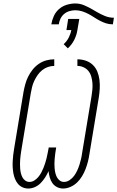

<svg xmlns="http://www.w3.org/2000/svg" viewBox="-20 -1076 675 1104"><path d="M343 8Q324 8 307.5 -0.5Q291 -9 281 -23.5Q271 -38 266 -56Q261 -74 259 -92Q251 -74 240 -56.5Q229 -39 214.5 -24Q200 -9 181 -0.5Q162 8 143 8Q125 8 109.5 1Q94 -6 83.5 -18.5Q73 -31 66.5 -47Q60 -63 57 -79.5Q54 -96 53 -113.5Q52 -131 53 -149Q54 -167 56 -185Q58 -203 61 -220L115 -546Q119 -568 125 -590.5Q131 -613 141.5 -634.5Q152 -656 167.5 -675.5Q183 -695 203.5 -709Q224 -723 247 -729Q270 -735 292 -735V-697Q274 -697 256 -691Q238 -685 222.5 -672.5Q207 -660 196 -644Q185 -628 177 -611Q169 -594 164.5 -576Q160 -558 157 -540L103 -214Q101 -201 99 -187Q97 -173 96 -159.5Q95 -146 95 -132.5Q95 -119 96 -106Q97 -93 100 -80.5Q103 -68 109 -56.5Q115 -45 125.5 -37.5Q136 -30 150 -30Q164 -30 177 -38Q190 -46 200 -58Q210 -70 217 -83Q224 -96 229.5 -109.5Q235 -123 239.5 -137Q244 -151 247.5 -165Q251 -179 253.5 -193Q256 -207 259 -221L260 -228H303L302 -221Q299 -206 297.5 -192Q296 -178 294.5 -164.5Q293 -151 293 -137Q293 -123 294 -109.5Q295 -96 298 -82.5Q301 -69 307 -57.5Q313 -46 323.5 -38Q334 -30 348 -30Q365 -30 380.5 -40.5Q396 -51 406.5 -65.5Q417 -80 424.5 -96.5Q432 -113 437 -129Q442 -145 446 -162Q450 -179 452 -195L506 -521Q509 -540 511 -559.5Q513 -579 511.5 -598Q510 -617 505 -635Q500 -653 489 -667Q478 -681 461 -689Q444 -697 425 -697V-735Q450 -735 473.5 -727Q497 -719 514 -702.5Q531 -686 540 -663.5Q549 -641 552 -616Q555 -591 553.5 -565.5Q552 -540 548 -515L494 -189Q491 -168 485.5 -146.5Q480 -125 472 -104Q464 -83 452 -63Q440 -43 423.5 -27Q407 -11 385.5 -1.5Q364 8 343 8ZM275 -936Q279 -960 289.5 -983.5Q300 -1007 319.5 -1024Q339 -1041 364 -1048.5Q389 -1056 413 -1056Q440 -1056 464.5 -1045.5Q489 -1035 511 -1022L537 -1007Q559 -994 583.5 -984Q608 -974 635 -974L629 -936Q608 -936 589.5 -942Q571 -948 554 -957Q537 -966 521 -976.5Q505 -987 488 -996Q471 -1005 452 -1011Q433 -1017 413 -1017Q396 -1017 379 -1012Q362 -1007 348.5 -995.5Q335 -984 327.5 -968Q320 -952 318 -936ZM370 -798 346 -822Q364 -838 375 -859.5Q386 -881 390 -903H362L372 -967H436L425 -903Q421 -875 407 -847Q393 -819 370 -798Z"/></svg>

Font: Iosevka SS04 XLt Ex
Style: Italic
Weight: 200
Width: 7
Italic angle: -9°
Monospace: yes
Designer: Belleve Invis
Foundry: Belleve Invis
Version: Version 19.0.0; ttfautohint (v1.8.4)